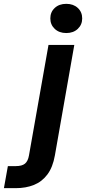

<svg xmlns="http://www.w3.org/2000/svg" viewBox="-132 -760 448 1000"><path d="M-111.6 220 -91 105.2H-50.2Q-17.5 105.2 -1.9 92.3Q13.7 79.5 18.9 49.5L120.6 -526H255L153.9 49.2Q143 111.2 114.8 148.8Q86.7 186.3 44.7 203.2Q2.8 220 -50.2 220ZM213.3 -587.9Q176 -587.9 153.1 -609.7Q130.1 -631.4 130.1 -664.1Q130.1 -697.3 153.1 -718.6Q176 -740 213.3 -740Q250.2 -740 273.2 -718.6Q296.1 -697.3 296.1 -664.1Q296.1 -631.4 273.2 -609.7Q250.2 -587.9 213.3 -587.9Z"/></svg>

Font: DM Sans 9pt
Style: Italic
Weight: 400
Italic angle: -10°
Designer: Colophon Foundry, Jonny Pinhorn
Foundry: Colophon Foundry
Version: Version 4.004